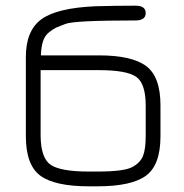

<svg xmlns="http://www.w3.org/2000/svg" viewBox="-20 -656 647 676"><path d="M124 -461H329Q444 -461 494.5 -423.5Q545 -386 545 -285V-176Q545 -75 494 -37.5Q443 0 323 0H293Q173 0 122 -37.5Q71 -75 71 -177V-455Q71 -548 125.5 -588Q180 -628 316 -634Q386 -636 457 -636Q493 -636 493 -610Q493 -584 457 -584Q242 -584 211 -572Q187 -563 178 -559Q169 -555 153.5 -543Q138 -531 131.5 -511Q125 -491 124 -461ZM329 -409H123V-177Q124 -98 159.5 -75Q195 -52 293 -52H323Q417 -52 446 -68Q474 -83 483.5 -107Q493 -131 493 -177V-284Q493 -362 459.5 -385.5Q426 -409 329 -409Z"/></svg>

Font: Jura
Style: Regular
Weight: 400
Designer: Daniel Johnson, Alexei Vanyashin
Foundry: Daniel Johnson
Version: Version 5.103